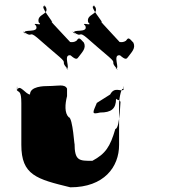

<svg xmlns="http://www.w3.org/2000/svg" viewBox="-20 -880 738 819"><path d="M188 -513C166 -513 108 -512 108 -477C90 -477 64 -523 54 -497C54 -497 52 -530 52 -495C61 -485 71 -493 71 -440V-262C71 -133 136 -116 280 -81C424 -81 488 -168 488 -262V-440C488 -458 499 -520 508 -495C508 -495 506 -532 506 -497C496 -488 468 -512 450 -477L393 -441C375 -398 369 -391 407 -400C455 -400 475 -416 475 -459C484 -449 494 -458 494 -440C494 -475 493 -330 472 -330C450 -254 430 -224 374 -194C318 -194 298 -193 298 -269C298 -244 291 -380 273 -380C255 -398 257 -435 266 -470V-502C256 -523 227 -513 188 -513ZM316 -638C309 -628 305 -623 281 -644C246 -650 284 -581 262 -589C238 -609 287 -567 265 -590C237 -621 270 -606 233 -638C209 -658 163 -698 139 -719C102 -750 120 -718 86 -741C60 -758 110 -717 86 -738C74 -759 148 -736 134 -770C110 -790 169 -764 145 -785C135 -823 197 -816 173 -854C149 -874 194 -833 170 -854C146 -857 210 -782 202 -786C178 -806 306 -675 282 -696C267 -708 287 -693 306 -706C316 -719 317 -722 338 -698C349 -674 330 -657 316 -638ZM527 -638C520 -628 516 -623 492 -644C457 -650 495 -581 473 -589C449 -609 498 -567 476 -590C448 -621 481 -606 444 -638C420 -658 374 -698 350 -719C313 -750 331 -718 297 -741C271 -758 321 -717 297 -738C285 -759 358 -736 344 -770C320 -790 380 -764 356 -785C346 -823 408 -816 384 -854C360 -874 405 -833 381 -854C357 -857 422 -782 414 -786C390 -806 517 -675 493 -696C478 -708 498 -693 517 -706C527 -719 528 -722 549 -698C560 -674 541 -657 527 -638Z"/></svg>

Font: Hussar Przerywany
Style: Regular
Weight: 400
Foundry: Cannot Into Space Fonts
Version: Version 0.982